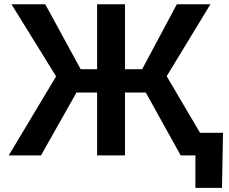

<svg xmlns="http://www.w3.org/2000/svg" viewBox="-20 -748 1100 924"><path d="M581.5 -727.5V0H447.3V-727.5ZM22 0 250 -380.4 35.2 -727.5H197.8L368.2 -415H664.1L831.1 -727.5H992.7L782.2 -381.3L1006.8 0H849.6L681.6 -302.7H348.1L177.2 0ZM920.4 156.2V0H879.9V-108.9H1053.2L1048.3 156.2Z"/></svg>

Font: V-Inter
Style: SemiBold-600
Weight: 600
Designer: Rasmus Andersson
Foundry: rsms
Version: Version 4.000;git-4146feb